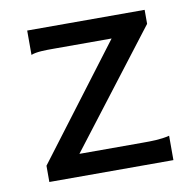

<svg xmlns="http://www.w3.org/2000/svg" viewBox="-63 -561 633 625"><g transform="rotate(-10 254.0 -249.0)"><path d="M65.9 -498V-417.5C84 -424.8 112.8 -424.8 141.6 -424.8H332L51.3 -53.7V0H461.4V-80.6C432.1 -73.2 401.9 -73.2 373.5 -73.2H163.6L454.1 -451.7V-498Z"/></g></svg>

Font: Andika
Style: Regular
Weight: 400
Designer: Victor Gaultney, Annie Olsen, Julie Remington, Don Collingsworth, Eric Hays
Foundry: SIL International
Version: Version 1.000